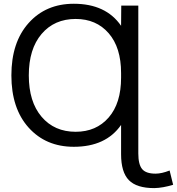

<svg xmlns="http://www.w3.org/2000/svg" viewBox="-20 -762 933 1012"><path d="M378.9 -67.4Q487.3 -67.4 552.7 -142.6Q618.2 -217.8 618.2 -352.5V-377Q618.2 -511.7 552.7 -586.9Q487.3 -662.1 378.9 -662.1Q266.6 -662.1 199.2 -583Q131.8 -503.9 131.8 -364.7Q131.8 -225.6 199.2 -146.5Q266.6 -67.4 378.9 -67.4ZM618.2 -103.5Q538.1 11.7 369.1 11.7Q221.7 11.7 130.9 -89.4Q40 -190.4 40 -364.7Q40 -539.1 130.9 -640.6Q221.7 -742.2 369.1 -742.2Q538.1 -742.2 618.2 -626L619.1 -732.4H709V46.9Q709 104.5 729 128.9Q749 153.3 799.8 153.3Q832 153.3 874 136.7L892.6 211.9Q838.9 228.5 793 229.5Q700.2 229.5 659.2 187.5Q618.2 145.5 618.2 50.8Z"/></svg>

Font: irohakakuC Regular
Style: Regular
Weight: 400
Designer: [Source Han Sans]
Ryoko NISHIZUKA Ë•øÂ°öÊ∂ºÂ≠ê (kana & ideographs); Paul D. Hunt (Latin, Greek & Cyrillic); Wenlong ZHAN
Version: Version 1.001.20160904